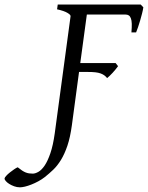

<svg xmlns="http://www.w3.org/2000/svg" viewBox="-167 -635 648 841"><path d="M147.9 -86.9Q140.6 -33.2 128.2 3.4Q115.7 40 100.1 65.4Q84.5 90.8 66.4 108.2Q48.3 125.5 29.3 140.6Q16.1 150.9 0.7 159.2Q-14.6 167.5 -29.5 173.3Q-44.4 179.2 -57.6 182.4Q-70.8 185.5 -79.6 185.5Q-92.8 185.5 -105.2 180.9Q-117.7 176.3 -127.2 170.2Q-136.7 164.1 -142.1 157.5Q-147.5 150.9 -147 146.5Q-146.5 142.6 -139.9 135.3Q-133.3 127.9 -124 120.6Q-114.7 113.3 -105.2 106.7Q-95.7 100.1 -89.4 97.7Q-78.6 106.4 -70.1 112.1Q-61.5 117.7 -54 120.6Q-46.4 123.5 -39.1 124.5Q-31.7 125.5 -23.4 125.5Q-12.7 125.5 1.2 117.7Q15.1 109.9 28.6 90.1Q42 70.3 53.7 36.1Q65.4 2 72.8 -50.8L142.1 -564Q143.1 -569.8 128.4 -578.6Q113.8 -587.4 83 -594.2L85.9 -615.2H449.2L460.9 -603Q459 -590.3 455.1 -575.2Q451.2 -560.1 446.8 -544.9Q442.4 -529.8 437.7 -516.1Q433.1 -502.4 429.2 -493.2H408.7Q410.6 -515.6 410.2 -530.8Q409.7 -545.9 406.2 -554.9Q402.8 -564 397 -567.6Q391.1 -571.3 382.8 -571.3H213.4L184.6 -358.9H339.4L350.1 -345.2Q345.2 -338.4 339.1 -330.8Q333 -323.2 326.4 -316.2Q319.8 -309.1 313.5 -303Q307.1 -296.9 302.2 -293Q296.4 -300.3 289.6 -305.2Q282.7 -310.1 273.2 -313.5Q263.7 -316.9 250.2 -318.4Q236.8 -319.8 218.8 -319.8H179.2Z"/></svg>

Font: Gentium Plus Afr
Style: Italic
Weight: 400
Italic angle: -8°
Designer: J. Victor Gaultney, Annie Olsen, Iska Routamaa, Becca Hirsbrunner
Foundry: SIL International
Version: Version 5.000